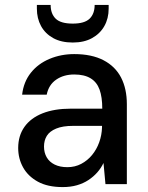

<svg xmlns="http://www.w3.org/2000/svg" viewBox="-20 -749 602 781"><path d="M235 12Q174 12 134 -10Q94 -32 74 -68Q54 -104 54 -147Q54 -197 79.5 -233Q105 -269 153 -288Q201 -307 268 -307H396Q396 -354 385 -384.5Q374 -415 348.5 -430.5Q323 -446 282 -446Q239 -446 208.5 -425Q178 -404 170 -364H70Q76 -416 105.5 -453Q135 -490 181.5 -509.5Q228 -529 282 -529Q353 -529 401 -504Q449 -479 472.5 -433.5Q496 -388 496 -325V0H409L401 -86Q391 -65 375.5 -47.5Q360 -30 339.5 -16.5Q319 -3 293 4.5Q267 12 235 12ZM254 -69Q285 -69 310.5 -82.5Q336 -96 354.5 -118.5Q373 -141 383.5 -170Q394 -199 395 -231V-237H277Q235 -237 208.5 -226Q182 -215 170.5 -196.5Q159 -178 159 -153Q159 -128 170 -109Q181 -90 202.5 -79.5Q224 -69 254 -69ZM276 -576Q229 -576 196.5 -594Q164 -612 147 -643Q130 -674 130 -714V-729H186Q186 -693 206.5 -673Q227 -653 276 -653Q324 -653 344.5 -673Q365 -693 365 -729H422V-714Q422 -674 404.5 -643Q387 -612 354.5 -594Q322 -576 276 -576Z"/></svg>

Font: DM Sans 11pt Medium
Style: Regular
Weight: 500
Version: Version 4.004;gftools[0.9.30]